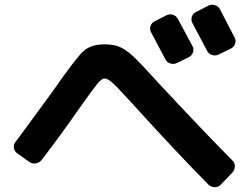

<svg xmlns="http://www.w3.org/2000/svg" viewBox="-20 -818 1040 802"><path d="M722.7 -739.3Q772.5 -647.5 784.2 -625Q791 -612.3 785.6 -598.1Q780.3 -584 766.6 -578.1L718.8 -554.7Q706.1 -548.8 691.9 -552.7Q677.7 -556.6 670.9 -570.3Q649.4 -610.4 611.3 -682.6Q604.5 -695.3 608.4 -708.5Q612.3 -721.7 625 -728.5L674.8 -753.9Q688.5 -760.7 702.1 -756.3Q715.8 -752 722.7 -739.3ZM849.6 -793.9Q862.3 -800.8 876.5 -796.9Q890.6 -793 898.4 -780.3Q910.2 -757.8 931.6 -715.8Q953.1 -673.8 960 -661.1Q966.8 -648.4 961.9 -634.8Q957 -621.1 944.3 -615.2L892.6 -589.8Q878.9 -584 865.2 -588.4Q851.6 -592.8 844.7 -606.4Q793.9 -703.1 784.2 -720.7Q777.3 -733.4 781.2 -747.1Q785.2 -760.7 797.9 -767.6ZM51.8 -177.7Q40 -185.5 38.1 -200.2Q36.1 -214.8 44.9 -225.6Q73.2 -262.7 133.3 -345.2Q193.4 -427.7 197.3 -432.6Q295.9 -574.2 327.6 -603.5Q359.4 -632.8 416 -632.8Q456.1 -632.8 481.9 -621.1Q507.8 -609.4 537.1 -582Q566.4 -554.7 641.6 -471.7Q824.2 -275.4 950.2 -148.4Q960.9 -138.7 960.9 -123.5Q960.9 -108.4 950.2 -96.7L901.4 -45.9Q891.6 -36.1 877.4 -36.1Q863.3 -36.1 851.6 -45.9Q726.6 -171.9 542 -375Q475.6 -448.2 453.1 -469.2Q430.7 -490.2 416 -490.2Q404.3 -490.2 384.8 -465.8Q365.2 -441.4 315.4 -371.1Q230.5 -249 154.3 -150.4Q145.5 -138.7 130.4 -135.7Q115.2 -132.8 102.5 -141.6Z"/></svg>

Font: Rounded-L Mgen+ 1mn bold
Style: Bold
Weight: 700
Designer: [Source Han Sans]
Ryoko NISHIZUKA  (kana & ideographs); Paul D. Hunt (Latin, Greek & Cyrillic); Wenlong ZHANG  (bopomofo
Version: Version 1.059.20150602